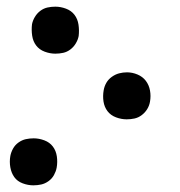

<svg xmlns="http://www.w3.org/2000/svg" viewBox="-20 -548 540 576"><path d="M146 -387Q130 -387 114 -393Q98 -399 88.5 -411.5Q79 -424 76.5 -441Q74 -458 76 -475Q78 -486 84.5 -497Q91 -508 101 -515.5Q111 -523 122.5 -525.5Q134 -528 146 -528Q162 -528 178 -522Q194 -516 203.5 -503.5Q213 -491 215.5 -474Q218 -457 216 -440Q214 -429 207.5 -418Q201 -407 191 -399.5Q181 -392 169.5 -389.5Q158 -387 146 -387ZM360 -190Q344 -190 328 -196Q312 -202 302.5 -214.5Q293 -227 290.5 -243.5Q288 -260 291 -277Q293 -289 299 -299.5Q305 -310 315.5 -317.5Q326 -325 337.5 -328Q349 -331 361 -331Q377 -331 392.5 -324.5Q408 -318 417.5 -305.5Q427 -293 430 -276.5Q433 -260 430 -243Q428 -231 421.5 -220.5Q415 -210 405 -202.5Q395 -195 383.5 -192.5Q372 -190 360 -190ZM80 8Q64 8 48 2Q32 -4 23 -16.5Q14 -29 11 -46Q8 -63 11 -80Q13 -91 19 -102Q25 -113 35.5 -120.5Q46 -128 57.5 -130.5Q69 -133 81 -133Q97 -133 113 -127Q129 -121 138.5 -108.5Q148 -96 150.5 -79Q153 -62 150 -45Q148 -34 142 -23Q136 -12 125.5 -4.5Q115 3 103.5 5.5Q92 8 80 8Z"/></svg>

Font: Iosevka
Style: Italic
Weight: 400
Italic angle: -9°
Monospace: yes
Designer: Belleve Invis
Foundry: Belleve Invis
Version: Version 32.5.0; ttfautohint (v1.8.4)